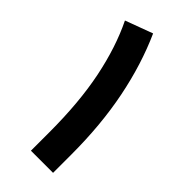

<svg xmlns="http://www.w3.org/2000/svg" viewBox="-215 -704 748 748"><g transform="rotate(45 159.0 -330.0)"><path d="M144 -659.7Q196.3 -543.5 224.4 -403.8Q252.4 -264.2 252.4 -100.1V0H130.4V-101.6Q130.4 -266.6 104.5 -393.3Q78.6 -520 30.8 -617.7Z"/></g></svg>

Font: Vazir FD-UI
Style: Bold-FD-UI
Weight: 700
Designer: Saber Rastikerdar
Foundry: Saber Rastikerdar
Version: Version 30.0.0